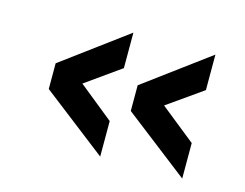

<svg xmlns="http://www.w3.org/2000/svg" viewBox="-66 -544 774 606"><g transform="rotate(15 321.0 -240.5)"><path d="M302 -327 188 -246 302 -154V-38L90 -202V-286L302 -443ZM570 -327 455 -246 570 -154V-38L358 -202V-286L570 -443Z"/></g></svg>

Font: TypoPRO Titillium Text
Style: 800 wt
Weight: 800
Designer: Accademia di Belle Arti di Urbino and others
Foundry: Accademia di Belle Arti di Urbino and others.
Version: Version 25.000